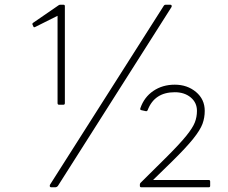

<svg xmlns="http://www.w3.org/2000/svg" viewBox="-20 -781 968 814"><path d="M871 -11V7Q871 13 865 13H579Q573 13 573 7V1Q573 -3 576 -6L688 -117Q743 -172 770 -205.5Q797 -239 806 -262Q815 -285 815 -311Q815 -346 788.5 -368Q762 -390 721 -390Q635 -390 606 -314Q603 -308 597 -310L579 -314Q573 -315 575 -322Q591 -369 630 -395.5Q669 -422 721 -422Q774 -422 811 -391Q848 -360 848 -311Q848 -282 838.5 -256Q829 -230 799 -192.5Q769 -155 710 -97L629 -18H865Q871 -18 871 -11ZM121 -670 118 -676Q116 -681 120 -684L229 -759Q232 -761 236 -761H249Q255 -761 255 -755V-344Q255 -337 249 -337H230Q224 -337 224 -344V-714L130 -667Q126 -665 124 -665.5Q122 -666 121 -670ZM684 -761H702Q706 -761 707.5 -758Q709 -755 707 -751L225 8Q220 13 215 13H197Q193 13 191.5 10Q190 7 192 2L674 -756Q676 -759 678 -760Q680 -761 684 -761Z"/></svg>

Font: LINE Seed JP_TTF Thin
Style: Regular
Weight: 250
Designer: LY Corporation & Fontrix & Fontworks
Version: Version 1.008